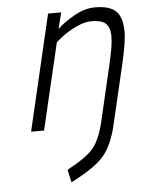

<svg xmlns="http://www.w3.org/2000/svg" viewBox="-53 -551 612 826"><g transform="rotate(-5 253.0 -138.5)"><path d="M212 -374 235 -393C250.3 -405.7 271 -418.5 297 -431.5C323 -444.5 346.7 -451 368 -451C396 -451 416.2 -445.7 428.5 -435C440.8 -424.3 447.3 -407 448 -383C448.7 -356.3 442.3 -315 429 -259L372 -15C359.3 36.3 343.2 73.7 323.5 97C303.8 120.3 266 147 210 177L222 232C289.3 198 336.3 166 363 136C389.7 106 410 61 424 1L485 -259C500.3 -325 507.3 -372.3 506 -401C504.7 -440.3 494.8 -468.2 476.5 -484.5C458.2 -500.8 428.7 -509 388 -509C359.3 -509 330 -500.7 300 -484C270 -467.3 244.7 -449.3 224 -430L242 -500H185L68 0H124Z"/></g></svg>

Font: RazerF5 Light
Style: Italic
Weight: 300
Foundry: Razer Inc.
Version: Version 2